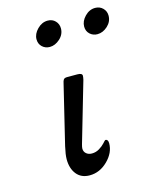

<svg xmlns="http://www.w3.org/2000/svg" viewBox="-116 -840 731 922"><g transform="rotate(-15 250.0 -379.0)"><path d="M127 -97.2Q127 -120.1 136.2 -160.2L207 -453.1Q209 -460.9 209.5 -462.9Q210 -464.8 212.4 -469.5Q214.8 -474.1 219.5 -476.1Q224.1 -478 231 -478H282.2Q306.2 -478 306.2 -464.8Q306.2 -458 303.2 -444.8L216.8 -147.9Q212.9 -133.8 212.9 -127Q212.9 -111.8 223.9 -102.3Q234.9 -92.8 252 -92.8Q272 -92.8 289.1 -103.3Q306.2 -113.8 316.7 -125.5Q327.1 -137.2 329.1 -138.2Q335 -140.1 339.6 -135Q344.2 -129.9 344.2 -119.1Q344.2 -72.3 304.7 -33.2Q265.1 5.9 214.8 5.9Q172.9 5.9 149.9 -22.7Q127 -51.3 127 -97.2ZM136.2 -690.9Q136.2 -717.8 159.2 -741Q182.1 -764.2 210.9 -764.2Q233.9 -764.2 248.5 -749Q263.2 -733.9 263.2 -711.9Q263.2 -682.1 239.5 -660.6Q215.8 -639.2 189 -639.2Q167 -639.2 151.6 -653.6Q136.2 -668 136.2 -690.9ZM373 -690.9Q373 -717.8 395.5 -741Q418 -764.2 446.8 -764.2Q469.7 -764.2 484.9 -749Q500 -733.9 500 -711.9Q500 -682.1 476.6 -660.6Q453.1 -639.2 425.8 -639.2Q403.8 -639.2 388.4 -653.6Q373 -668 373 -690.9Z"/></g></svg>

Font: CMU Concrete
Style: BoldItalic
Weight: 700
Italic angle: -14.04°
Version: Version 0.7.0